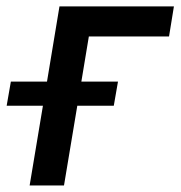

<svg xmlns="http://www.w3.org/2000/svg" viewBox="-64 -565 550 585"><path d="M465.9 -545.5 451 -453.8H206.7L183.9 -316.4H295.5L282.7 -242.9H171.5L131 0H26.3L66.8 -242.9H-43.7L-30.9 -316.4H79.2L117.2 -545.5Z"/></svg>

Font: Karasuma Gothic
Style: Medium Italic
Weight: 500
Italic angle: 9.39998°
Designer: Rasmus Andersson / Ryoko Nishizuka
Foundry: Genbu
Version: Version 1.00